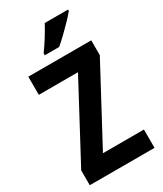

<svg xmlns="http://www.w3.org/2000/svg" viewBox="-229 -1016 931 1099"><g transform="rotate(-30 236.5 -466.5)"><path d="M451 0H23V-98L288 -594H29V-714H445V-616L180 -121H451ZM418 -924Q403 -905 376.5 -877.5Q350 -850 320.5 -821.5Q291 -793 267 -773H172V-786Q198 -822 222 -860.5Q246 -899 264 -933H418Z"/></g></svg>

Font: Noto Sans Condensed
Style: Bold
Weight: 700
Width: 3
Designer: Monotype Design Team
Foundry: Monotype Imaging Inc.
Version: Version 2.013; ttfautohint (v1.8.4.7-5d5b)